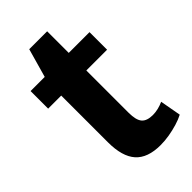

<svg xmlns="http://www.w3.org/2000/svg" viewBox="-212 -735 811 811"><g transform="rotate(-45 194.0 -329.5)"><path d="M240 10Q163 10 127 -30.5Q91 -71 91 -156V-517L134 -669H241V-182Q241 -139 256 -121Q271 -103 307 -103Q323 -103 339.5 -107Q356 -111 371 -118L388 -24Q369 -14 344 -6.5Q319 1 292.5 5.5Q266 10 240 10ZM13 -540H365V-435H13Z"/></g></svg>

Font: Pathway Extreme SemiCondensed
Style: Bold
Weight: 700
Width: 4
Version: Version 1.001;gftools[0.9.26]